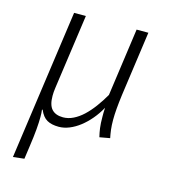

<svg xmlns="http://www.w3.org/2000/svg" viewBox="-109 -609 790 899"><g transform="rotate(15 286.5 -160.0)"><path d="M499 -523 455 -209Q450 -171 447.5 -141Q445 -111 445 -87Q445 -60 447.5 -39.5Q450 -19 454 0L404 9Q399 -11 396 -33Q393 -55 393 -88V-108Q393 -119 394 -131Q377 -100 355 -74Q333 -48 308.5 -29Q284 -10 258 0.5Q232 11 207 11Q172 11 150 -1.5Q128 -14 114 -47L111 -46Q112 -39 112.5 -30.5Q113 -22 113 -11Q113 14 110 49.5Q107 85 100 133L91 197L37 203L139 -523H196L145 -161Q142 -140 142 -122Q142 -77 160.5 -57Q179 -37 215 -37Q240 -37 264.5 -49Q289 -61 311.5 -82Q334 -103 355.5 -132Q377 -161 396 -194L442 -523Z"/></g></svg>

Font: Glekhifnjqigglhiwekvrgaqftz
Style: Regular
Weight: 300
Italic angle: -8°
Designer: Carrois Corporate & Edenspiekermann
Foundry: Carrois Corporate GbR & Edenspiekermann AG
Version: Version 2.001